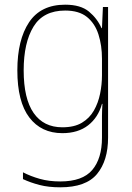

<svg xmlns="http://www.w3.org/2000/svg" viewBox="-20 -558 564 819"><path d="M258 -538Q324 -538 359.5 -508.5Q395 -479 413 -438H415L419 -528H441V29Q441 127 394 184Q347 241 237 241Q187 241 148.5 231Q110 221 78 206V177Q111 194 150 205Q189 216 237 216Q332 216 373.5 167Q415 118 415 29V-15Q415 -42 415 -63.5Q415 -85 417 -115H415Q399 -57 356 -23.5Q313 10 246 10Q156 10 105 -57Q54 -124 54 -258Q54 -388 104 -463Q154 -538 258 -538ZM258 -513Q165 -513 123 -444.5Q81 -376 81 -258Q81 -137 123.5 -76Q166 -15 246 -15Q297 -15 329.5 -34.5Q362 -54 380.5 -86.5Q399 -119 407 -158.5Q415 -198 415 -237V-307Q415 -364 400 -411Q385 -458 351 -485.5Q317 -513 258 -513Z"/></svg>

Font: Noto Sans Myanmar SemiCondensed Thin
Style: Regular
Weight: 100
Width: 4
Designer: Monotype Design Team
Foundry: Monotype Imaging Inc.
Version: Version 2.107; ttfautohint (v1.8.4.7-5d5b)